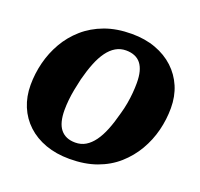

<svg xmlns="http://www.w3.org/2000/svg" viewBox="-128 -871 1072 1030"><g transform="rotate(20 407.5 -355.5)"><path d="M369 17Q293 17 232 -5Q171 -27 127.5 -67.5Q84 -108 61 -163.5Q38 -219 38 -285Q38 -350 54 -413.5Q70 -477 102.5 -533.5Q135 -590 185 -634Q235 -678 302.5 -703Q370 -728 456 -728Q532 -728 593 -705.5Q654 -683 697.5 -642.5Q741 -602 764.5 -547Q788 -492 788 -425Q788 -360 772 -296.5Q756 -233 723 -176.5Q690 -120 640.5 -76Q591 -32 523.5 -7.5Q456 17 369 17ZM457 -634Q425 -634 398.5 -618.5Q372 -603 350.5 -573.5Q329 -544 312 -501.5Q295 -459 281 -405Q273 -371 267 -339.5Q261 -308 258 -278Q255 -248 255 -221Q255 -185 262 -157.5Q269 -130 283.5 -112Q298 -94 319 -85Q340 -76 368 -76Q401 -76 427 -91.5Q453 -107 474.5 -136.5Q496 -166 513 -208.5Q530 -251 544 -305Q554 -339 559.5 -371Q565 -403 567.5 -432.5Q570 -462 570 -489Q570 -526 563 -553Q556 -580 542 -598Q528 -616 506.5 -625Q485 -634 457 -634Z"/></g></svg>

Font: Roboto Serif 20pt ExtraBold
Style: Italic
Weight: 800
Italic angle: -10°
Version: Version 1.007